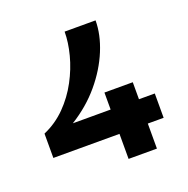

<svg xmlns="http://www.w3.org/2000/svg" viewBox="-106 -664 749 764"><g transform="rotate(-20 269.0 -281.5)"><path d="M32 -106V-209Q85 -232 125 -272.5Q165 -313 192 -363.5Q219 -414 232.5 -466Q246 -518 246 -563H377Q377 -503 350 -437.5Q323 -372 273 -312.5Q223 -253 152 -209H499V-106ZM312 0V-281H432V0Z"/></g></svg>

Font: Darker Grotesque Light ExtraBold
Style: Regular
Weight: 800
Version: Version 1.000;gftools[0.9.28]